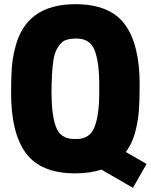

<svg xmlns="http://www.w3.org/2000/svg" viewBox="-20 -814 720 917"><path d="M345 -150Q410 -150 432 -208.5Q454 -267 454 -370V-410Q454 -515 432.5 -572.5Q411 -630 345 -630Q300 -630 280 -615Q244 -586 235 -525.5Q226 -465 226 -370Q226 -265 247.5 -207.5Q269 -150 335 -150ZM581 -88 680 -31 615 83 464 -4Q410 14 340 14Q176 14 104.5 -81.5Q33 -177 33 -370Q33 -443 36.5 -491Q40 -539 52 -584Q102 -794 340 -794Q504 -794 575.5 -698.5Q647 -603 647 -410Q647 -337 643.5 -289Q640 -241 629 -196Q614 -132 581 -88Z"/></svg>

Font: Tanohe Sans ExtraBold
Style: Regular
Weight: 800
Designer: Village Type and Design LLC & Cristiano Sobral
Foundry: Cooper Hewitt Smithsonian Design Museum
Version: Version 1.00;September 29, 2021;FontCreator 13.0.0.2655 64-b